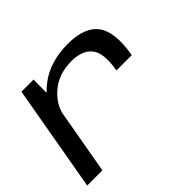

<svg xmlns="http://www.w3.org/2000/svg" viewBox="-130 -798 1001 1001"><g transform="rotate(-45 371.0 -297.0)"><path d="M540.5 -316.5H653.5Q679 -462.5 631.5 -528.2Q584 -594 459 -594Q329 -594 243 -529.2Q157 -464.5 142.5 -381.5L180.5 -344.5Q193.5 -415 255 -466Q316.5 -517 409 -517Q489 -517 524.5 -472Q560 -427 540.5 -316.5ZM8.5 0H120.5L200 -450L201.5 -588.5H112Z"/></g></svg>

Font: Anybody Expanded
Style: Italic
Weight: 400
Width: 7
Italic angle: -10°
Version: Version 1.113;gftools[0.9.25]